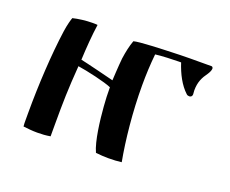

<svg xmlns="http://www.w3.org/2000/svg" viewBox="-81 -568 837 700"><g transform="rotate(20 337.0 -218.5)"><path d="M476 -439C448 -438 353 -435 333 -429C325 -407 320 -384 316 -356C313 -328 310 -269 310 -269C303 -271 194 -298 178 -301C180 -347 184 -399 190 -440C184 -441 178 -441 171 -441C145 -441 115 -437 95 -432C92 -424 86 -404 82 -376C69 -284 62 -161 62 -54V-26C62 -16 62 -8 63 0C81 2 97 4 117 4C136 4 150 3 168 0V-44C168 -134 169 -182 176 -275C211 -270 286 -253 310 -242C310 -217 311 -192 313 -168C317 -117 326 -39 344 0C361 2 377 3 393 3C412 3 429 2 444 0C429 -80 418 -186 418 -289C418 -331 420 -372 424 -411C444 -414 496 -416 515 -416H523C536 -376 555 -339 582 -314C585 -311 589 -310 593 -310C598 -310 604 -313 604 -322C604 -327 603 -332 603 -337C603 -369 613 -389 629 -411C633 -417 638 -427 638 -433C638 -437 636 -440 633 -441C569 -441 525 -441 476 -439Z"/></g></svg>

Font: Ponomar Unicode
Style: Regular
Weight: 400
Version: 1.3